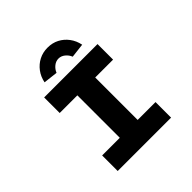

<svg xmlns="http://www.w3.org/2000/svg" viewBox="-233 -1106 1292 1292"><g transform="rotate(-45 413.0 -460.5)"><path d="M159 0V-148H327V-552H159V-700H667V-552H497V-148H667V0ZM335 -758 233 -770Q242 -815 267.5 -849Q293 -883 330 -902Q367 -921 412 -921Q458 -921 494.5 -902Q531 -883 556.5 -849Q582 -815 591 -770L489 -758Q479 -783 458 -800Q437 -817 412 -817Q387 -817 366 -800Q345 -783 335 -758Z"/></g></svg>

Font: Lexend Peta
Style: Bold
Weight: 700
Designer: Bonnie Shaver-Troup, Thomas Jockin
Foundry: Lexend
Version: Version 1.007